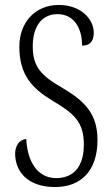

<svg xmlns="http://www.w3.org/2000/svg" viewBox="-20 -744 451 774"><path d="M202 10C308 10 373 -57 373 -180C373 -289 317 -339 231 -390C144 -440 112 -476 112 -558C112 -634 146 -687 212 -687C278 -687 311 -631 311 -560C340 -560 358 -575 358 -612C358 -665 308 -724 217 -724C122 -724 58 -654 58 -556C58 -443 108 -389 190 -339C278 -287 318 -253 318 -161C318 -74 278 -26 206 -26C130 -26 90 -95 86 -183C58 -183 41 -155 41 -125C41 -54 90 10 202 10Z"/></svg>

Font: Noto Serif Bengali ExtraCondensed Light
Style: Regular
Weight: 300
Width: 2
Designer: Juan Bruce, Universal Thirst, Indian Type Foundry and the Monotype Design Team.
Foundry: Monotype Imaging Inc.
Version: Version 2.003